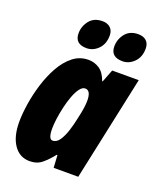

<svg xmlns="http://www.w3.org/2000/svg" viewBox="-143 -855 788 953"><g transform="rotate(20 250.5 -378.5)"><path d="M128.9 9.8Q75.7 9.8 44.9 -34.9Q14.2 -79.6 14.2 -155.8Q14.2 -198.2 22.5 -252Q30.8 -305.7 47.6 -360.1Q64.5 -414.6 90.3 -460.7Q116.2 -506.8 151.9 -534.9Q187.5 -563 232.9 -563Q264.6 -563 290.8 -545.9Q316.9 -528.8 332 -486.8H335L360.8 -553.2H501L382.8 0H252.9L249 -65.9H245.1Q219.7 -33.7 193.6 -12Q167.5 9.8 128.9 9.8ZM201.2 -125Q222.7 -125 238 -148.2Q253.4 -171.4 263.7 -204.1Q273.9 -236.8 279.8 -265.1Q290.5 -311.5 293.2 -333.7Q295.9 -356 295.9 -370.1Q295.9 -423.8 266.1 -423.8Q251 -423.8 237.5 -405.8Q224.1 -387.7 213.4 -358.9Q202.6 -330.1 195.1 -297.1Q187.5 -264.2 183.3 -233.4Q179.2 -202.6 179.2 -181.2Q179.2 -125 201.2 -125ZM392.6 -613.8Q329.6 -613.8 329.6 -669.9Q329.6 -707.5 353.3 -737.3Q377 -767.1 421.9 -767.1Q449.2 -767.1 464.6 -752.7Q480 -738.3 480 -711.9Q480 -667.5 453.4 -640.6Q426.8 -613.8 392.6 -613.8ZM202.6 -613.8Q140.6 -613.8 140.6 -669.9Q140.6 -707.5 164.3 -737.3Q188 -767.1 232.9 -767.1Q258.8 -767.1 274.4 -752.7Q290 -738.3 290 -711.9Q290 -667.5 263.7 -640.6Q237.3 -613.8 202.6 -613.8Z"/></g></svg>

Font: Open Sans Condensed ExtraBold
Style: Italic
Weight: 800
Width: 3
Italic angle: -12°
Designer: Monotype Design Team
Foundry: Monotype Imaging Inc.
Version: Version 3.003; ttfautohint (v1.8.4)